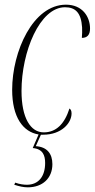

<svg xmlns="http://www.w3.org/2000/svg" viewBox="-20 -566 405 821"><path d="M165 10C243 10 286 -40 286 -81C286 -93 282 -99 277 -102C256 -36 220 0 167 0C111 0 72 -61 72 -177C72 -345 150 -535 258 -535C302 -535 327 -512 331 -449C332 -435 331 -420 330 -404C353 -404 365 -417 365 -444C365 -494 333 -546 262 -546C121 -546 32 -346 32 -182C32 -65 78 -2 145 9L120 67C163 71 173 98 173 131C173 188 145 224 95 224C83 224 64 222 45 215L41 224C63 231 80 235 99 235C162 235 204 196 204 136C204 91 181 62 133 59L155 10C158 10 161 10 165 10Z"/></svg>

Font: Noto Serif Display ExtraCondensed ExtraLight
Style: Italic
Weight: 200
Width: 2
Italic angle: -12°
Designer: Monotype Design Team
Foundry: Monotype Imaging Inc.
Version: Version 2.009